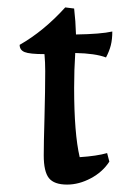

<svg xmlns="http://www.w3.org/2000/svg" viewBox="-20 -489 345 518"><path d="M98 -70Q98 -101 100 -171Q102 -247 102 -297Q102 -321 100 -343Q60 -343 46.5 -348.5Q33 -354 33 -368Q98 -405 156 -469L180 -466Q184 -432 185 -396Q252 -397 283 -404Q283 -383 279 -367Q275 -351 266 -334Q237 -345 183 -346Q180 -301 180 -252Q180 -129 195 -65Q241 -68 269 -76L275 -53Q257 -25 225 -8Q193 9 161 9Q126 9 112 -8.5Q98 -26 98 -70Z"/></svg>

Font: Mirza
Style: Regular
Weight: 400
Designer: Arabic design by Kourosh Beigpour, Latin design by Eduardo Tunni, engineering by Lasse Fister
Version: Version 1.0010g